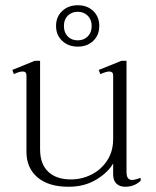

<svg xmlns="http://www.w3.org/2000/svg" viewBox="-20 -703 597 733"><path d="M194 -604Q194 -639 217.5 -661Q241 -683 277 -683Q313 -683 336 -661Q359 -639 359 -604Q359 -569 336 -547Q313 -525 277 -525Q241 -525 217.5 -547Q194 -569 194 -604ZM224 -604Q224 -579 238.5 -564Q253 -549 277 -549Q300 -549 315 -564Q330 -579 330 -604Q330 -628 315 -643Q300 -658 277 -658Q254 -658 239 -643.5Q224 -629 224 -604ZM517 -24V-13Q493 10 458 10Q437 10 424.5 -2Q412 -14 412 -37V-79Q392 -44 347 -17Q302 10 242 10Q165 10 123 -26Q81 -62 81 -123V-415Q81 -430 67 -430Q53 -430 33 -420L27 -436L113 -471H133V-133Q133 -77 164 -47.5Q195 -18 251 -18Q292 -18 329 -36.5Q366 -55 389 -90Q412 -125 412 -172V-415Q412 -430 397 -430Q386 -430 363 -420L357 -436L444 -471H463V-46Q463 -16 484 -16Q495 -16 517 -24Z"/></svg>

Font: Taviraj ExtraLight
Style: Regular
Weight: 200
Designer: Katatrad Team
Foundry: CadsonDemak
Version: Version 1.030